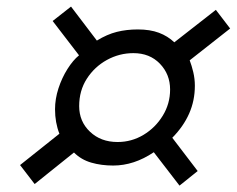

<svg xmlns="http://www.w3.org/2000/svg" viewBox="-20 -727 737 598"><path d="M595.7 -194.3 539.1 -148.9 459 -252.9Q397.5 -211.4 332.5 -211.4Q295.4 -211.4 264.2 -220.5Q232.9 -229.5 210.4 -252L87.9 -153.8L42.5 -212.9L165 -310.5Q151.4 -345.2 151.4 -386.7Q151.4 -418.9 162.1 -451.9Q172.9 -484.9 190.2 -512.2Q207.5 -539.6 226.1 -554.7L144 -661.6L201.2 -706.5L281.7 -600.6Q313.5 -620.1 343.8 -627.7Q374 -635.3 409.2 -635.3Q447.3 -635.3 474.9 -625Q502.4 -614.7 522.9 -595.2L652.3 -696.3L696.8 -638.2L570.8 -539.1Q577.1 -522.9 582 -502.2Q586.9 -481.4 586.9 -460Q586.9 -413.6 569.1 -373.3Q551.3 -333 516.6 -297.9ZM346.2 -284.7Q389.6 -284.7 426.8 -306.9Q463.9 -329.1 486.8 -366.5Q509.8 -403.8 509.8 -448.2Q509.8 -495.6 478 -528.6Q446.3 -561.5 395.5 -561.5Q351.6 -561.5 313 -540.3Q274.4 -519 250.5 -481.9Q226.6 -444.8 226.6 -396.5Q226.6 -348.6 260.3 -316.7Q293.9 -284.7 346.2 -284.7Z"/></svg>

Font: Andika
Style: Bold Italic
Weight: 700
Italic angle: -14°
Designer: Victor Gaultney, Annie Olsen, Julie Remington, Don Collingsworth, Eric Hays, Becca Hirsbrunner
Foundry: SIL International
Version: Version 6.101